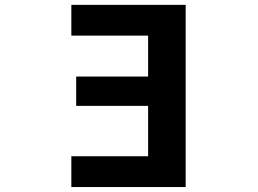

<svg xmlns="http://www.w3.org/2000/svg" viewBox="-20 -752 1040 774"><path d="M577.1 -608.4H267.6V-732.4H728.5V2H267.6V-122.1H577.1V-325.2H287.1V-443.4H577.1Z"/></svg>

Font: Gen Shin Gothic Monospace Bold
Style: Bold
Weight: 700
Designer: [Source Han Sans]
Ryoko NISHIZUKA  (kana & ideographs); Paul D. Hunt (Latin, Greek & Cyrillic); Wenlong ZHANG  (bopomofo
Version: Version 1.002.20150607